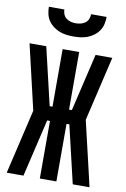

<svg xmlns="http://www.w3.org/2000/svg" viewBox="-102 -1014 705 1074"><g transform="rotate(10 250.0 -477.5)"><path d="M485 0H390L313 -327H297V0H203V-327H187L110 0H15L101 -367L15 -735H110L187 -408H203V-735H297V-408H313L390 -735H485L399 -368L469 -70ZM250 -815Q230 -815 209.5 -817.5Q189 -820 170 -827.5Q151 -835 134.5 -847.5Q118 -860 106.5 -877Q95 -894 90.5 -914.5Q86 -935 86 -955H174Q174 -941 179.5 -927.5Q185 -914 196.5 -905.5Q208 -897 222 -893.5Q236 -890 250 -890Q264 -890 278 -893.5Q292 -897 303.5 -905.5Q315 -914 320.5 -927.5Q326 -941 326 -955H414Q414 -935 409.5 -914.5Q405 -894 393.5 -877Q382 -860 365.5 -847.5Q349 -835 330 -827.5Q311 -820 290.5 -817.5Q270 -815 250 -815Z"/></g></svg>

Font: Iosevka Term
Style: Bold
Weight: 700
Monospace: yes
Designer: Belleve Invis
Foundry: Belleve Invis
Version: Version 30.0.1